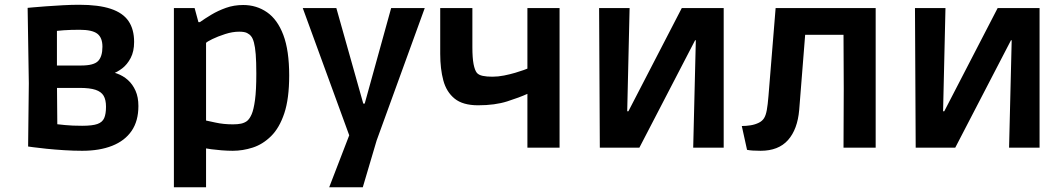

<svg xmlns="http://www.w3.org/2000/svg" viewBox="-20 -620 4468 806"><path d="M325 13Q289 13 249.5 10.5Q210 8 175.5 4.5Q141 1 119.5 -2Q98 -5 98 -5L101 -270L96 -587Q96 -587 117.5 -589Q139 -591 173 -593.5Q207 -596 244 -598Q281 -600 312 -600Q394 -600 445 -583Q496 -566 519.5 -531.5Q543 -497 543 -444Q543 -404 528.5 -376.5Q514 -349 493 -333Q472 -317 451.5 -310Q431 -303 417 -303L453 -372V-244L414 -322Q444 -321 470.5 -311.5Q497 -302 517 -284Q537 -266 549 -239Q561 -212 561 -175Q561 -112 532.5 -70.5Q504 -29 451 -8Q398 13 325 13ZM325 -92Q368 -92 389 -99.5Q410 -107 417.5 -124.5Q425 -142 425 -172Q425 -201 415 -218Q405 -235 381 -243Q357 -251 314 -251H158L219 -284L221 -44L206 -100Q225 -98 253.5 -95Q282 -92 325 -92ZM321 -345Q374 -345 392 -364Q410 -383 410 -424Q410 -462 388.5 -478.5Q367 -495 314 -495Q277 -495 248 -493Q219 -491 203 -489L219 -547V-309L166 -345Z M710 166V-586H797L813 -527H819Q840 -542 867.5 -558.5Q895 -575 928.5 -587Q962 -599 1001 -599Q1057 -599 1101 -568.5Q1145 -538 1169.5 -473Q1194 -408 1194 -303Q1194 -206 1173.5 -144.5Q1153 -83 1118 -48.5Q1083 -14 1041 -0.5Q999 13 957 13Q935 13 910 11Q885 9 867 6.5Q849 4 845 3V166ZM958 -98Q978 -98 992 -101Q1006 -104 1017 -112Q1028 -121 1036.5 -140.5Q1045 -160 1050.5 -200.5Q1056 -241 1056 -311Q1056 -361 1053.5 -392Q1051 -423 1046 -441.5Q1041 -460 1034 -468Q1028 -476 1017 -481.5Q1006 -487 984 -487Q956 -487 925 -477Q894 -467 871.5 -456Q849 -445 845 -440V-114Q851 -113 884.5 -105.5Q918 -98 958 -98Z M1362 166 1446 -52 1251 -586H1392L1505 -185H1511L1622 -586H1763L1561 -30L1503 166Z M2194 0V-226Q2161 -211 2109.5 -194.5Q2058 -178 1987 -178Q1923 -178 1888.5 -206Q1854 -234 1841 -282.5Q1828 -331 1828 -394V-586H1963V-422Q1963 -377 1968 -351Q1973 -325 1982 -314Q1990 -305 2006.5 -301.5Q2023 -298 2047 -298Q2071 -298 2096 -303Q2121 -308 2143 -314.5Q2165 -321 2178.5 -326Q2192 -331 2194 -332V-586H2329V0Z M2498 0 2495 -586H2623L2613 -153H2618L2842 -586H3018V0H2890L2901 -451H2898L2664 0Z M3116 9 3094 -91Q3112 -91 3131 -94Q3150 -97 3166 -105Q3180 -112 3187.5 -124Q3195 -136 3199 -158Q3203 -180 3206 -217L3236 -586H3656V0H3521L3522 -247L3521 -474H3360L3335 -159Q3328 -77 3288 -32Q3248 13 3173 13Q3154 13 3139.5 12Q3125 11 3116 9Z M3824 0 3821 -586H3949L3939 -153H3944L4168 -586H4344V0H4216L4227 -451H4224L3990 0Z"/></svg>

Font: Ruda ExtraBold
Style: Regular
Weight: 800
Designer: Mariela Monsalve and Angelina Sanchez
Foundry: Mariela Monsalve and Angelina Sanchez
Version: Version 2.000